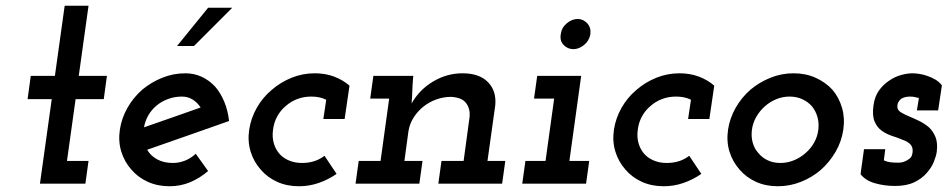

<svg xmlns="http://www.w3.org/2000/svg" viewBox="-20 -639 3297 668"><path d="M205 -619 171 -375H87L76 -294H160L119 0H277L288 -79H213L243 -294H341L352 -375H254L288 -619Z M613 -303Q634 -303 650.5 -292.5Q667 -282 678 -265Q629 -248 580 -230.5Q531 -213 481 -196Q485 -219 496.5 -238.5Q508 -258 525 -272Q542 -286 564.5 -294.5Q587 -303 613 -303ZM777 -218Q773 -254 760.5 -284.5Q748 -315 729 -337Q709 -359 682.5 -371.5Q656 -384 625 -384Q583 -384 544.5 -368.5Q506 -353 475 -327Q444 -300 423.5 -264Q403 -228 397 -188Q391 -147 402 -111.5Q413 -76 437 -49Q460 -22 494 -6.5Q528 9 570 9Q608 9 641.5 -5Q675 -19 704 -44Q693 -59 682.5 -74Q672 -89 661 -104Q645 -89 624.5 -80.5Q604 -72 581 -72Q550 -72 527 -84.5Q504 -97 492 -118Q564 -143 635 -168Q706 -193 777 -218ZM596 -479H655Q699 -523 721.5 -545.5Q744 -568 788 -612H704Q677 -579 650 -545.5Q623 -512 596 -479Z M1151 -34 1109 -97Q1092 -84 1072.5 -78Q1053 -72 1031 -72Q1008 -72 989.5 -79Q971 -86 958 -98Q941 -114 933.5 -137.5Q926 -161 930 -188Q933 -213 944.5 -234Q956 -255 974 -270Q992 -286 1014.5 -294.5Q1037 -303 1063 -303Q1077 -303 1090 -300.5Q1103 -298 1115 -292L1105 -225H1179L1196 -341Q1173 -361 1142.5 -372.5Q1112 -384 1075 -384Q1033 -384 994.5 -368.5Q956 -353 925 -326Q894 -300 873.5 -264Q853 -228 847 -188Q841 -147 852 -111.5Q863 -76 887 -49Q910 -22 944 -6.5Q978 9 1020 9Q1056 9 1089 -2.5Q1122 -14 1151 -34Z M1516 -79 1505 0H1727L1738 -79H1676L1703 -272Q1708 -322 1678 -353Q1648 -384 1589 -384Q1535 -384 1487 -355.5Q1439 -327 1412 -279Q1414 -303 1414.5 -322.5Q1415 -342 1417 -366L1418 -375H1279L1268 -296H1334L1304 -79H1228L1217 0H1439L1450 -79H1387L1401 -182Q1405 -208 1419 -230Q1433 -252 1453 -268Q1473 -284 1498 -293Q1523 -302 1549 -302Q1587 -300 1601.5 -280.5Q1616 -261 1614 -234L1593 -79Z M1808 -79 1797 0H2019L2030 -79H1961L2002 -375H1849L1838 -296H1908L1878 -79ZM1931 -520Q1927 -497 1941 -482.5Q1955 -468 1975 -468Q1994 -468 2012 -482.5Q2030 -497 2034 -520Q2037 -543 2023 -558Q2009 -573 1990 -573Q1970 -573 1952 -558Q1934 -543 1931 -520Z M2420 -34 2378 -97Q2361 -84 2341.5 -78Q2322 -72 2300 -72Q2277 -72 2258.5 -79Q2240 -86 2227 -98Q2210 -114 2202.5 -137.5Q2195 -161 2199 -188Q2202 -213 2213.5 -234Q2225 -255 2243 -270Q2261 -286 2283.5 -294.5Q2306 -303 2332 -303Q2346 -303 2359 -300.5Q2372 -298 2384 -292L2374 -225H2448L2465 -341Q2442 -361 2411.5 -372.5Q2381 -384 2344 -384Q2302 -384 2263.5 -368.5Q2225 -353 2194 -326Q2163 -300 2142.5 -264Q2122 -228 2116 -188Q2110 -147 2121 -111.5Q2132 -76 2156 -49Q2179 -22 2213 -6.5Q2247 9 2289 9Q2325 9 2358 -2.5Q2391 -14 2420 -34Z M2513 -188Q2507 -147 2518 -111.5Q2529 -76 2553 -49Q2576 -22 2610 -6.5Q2644 9 2686 9Q2728 9 2767 -6.5Q2806 -22 2837 -49Q2867 -76 2887.5 -111.5Q2908 -147 2914 -188Q2920 -228 2909.5 -264Q2899 -300 2876 -327Q2852 -353 2817.5 -368.5Q2783 -384 2741 -384Q2699 -384 2660.5 -368.5Q2622 -353 2591 -327Q2560 -300 2539.5 -264Q2519 -228 2513 -188ZM2596 -187Q2599 -211 2611 -232Q2623 -253 2641 -269Q2659 -285 2681 -294Q2703 -303 2727 -303Q2751 -303 2771 -294Q2791 -285 2805 -269Q2818 -253 2824 -232Q2830 -211 2827 -187Q2824 -163 2812 -142Q2800 -121 2782 -106Q2764 -90 2741.5 -81Q2719 -72 2695 -72Q2671 -72 2651.5 -81Q2632 -90 2619 -106Q2605 -121 2599 -142Q2593 -163 2596 -187Z M2974 -33Q2991 -11 3024 -1.5Q3057 8 3094 8Q3134 8 3161 -5Q3188 -18 3204 -37Q3221 -56 3229 -76Q3237 -96 3239 -110Q3243 -141 3235 -161.5Q3227 -182 3212 -196Q3197 -209 3178.5 -218Q3160 -227 3143 -234Q3126 -241 3114 -248.5Q3102 -256 3102 -268Q3102 -277 3105.5 -283.5Q3109 -290 3115 -295Q3121 -299 3129 -301Q3137 -303 3147 -303Q3154 -303 3162 -301.5Q3170 -300 3177 -298L3170 -255H3244L3257 -342Q3248 -354 3234.5 -362Q3221 -370 3206 -375Q3192 -380 3178 -382Q3164 -384 3154 -384Q3137 -384 3115 -378Q3093 -372 3073 -358Q3053 -345 3038 -324Q3023 -303 3019 -272Q3014 -237 3023 -216Q3032 -195 3048 -184Q3065 -172 3085.5 -165.5Q3106 -159 3122 -152Q3139 -146 3148 -136Q3157 -126 3155 -109Q3154 -99 3150 -93Q3146 -87 3137 -82Q3129 -77 3121 -75Q3113 -73 3106 -73Q3089 -73 3077.5 -74.5Q3066 -76 3055 -81L3060 -120H2986Z"/></svg>

Font: Josefin Slab Thin
Style: Bold Italic
Weight: 700
Italic angle: -12°
Version: Version 2.000